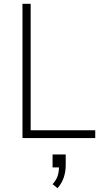

<svg xmlns="http://www.w3.org/2000/svg" viewBox="-20 -725 543 1008"><path d="M98 0V-705H141V-41H480V0ZM282 263 256 242Q276 220 283 197.5Q290 175 290 146L299 154H256V86H325V141Q325 177 314.5 207.5Q304 238 282 263Z"/></svg>

Font: Nunito Sans 10pt SemiCondensed ExtraLight
Style: Regular
Weight: 250
Width: 4
Designer: Vernon Adams
Foundry: Vernon Adams
Version: Version 3.101;gftools[0.9.27]